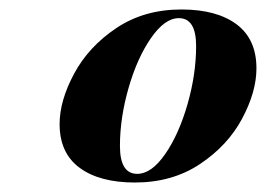

<svg xmlns="http://www.w3.org/2000/svg" viewBox="-20 -742 556 401"><path d="M358.9 -722.2Q432.6 -722.2 474.1 -691.2Q515.6 -660.2 515.6 -599.1Q515.6 -550.3 485.6 -494.1Q455.6 -438 397.7 -399.4Q339.8 -360.8 261.7 -360.8Q188 -360.8 146.2 -391.6Q104.5 -422.4 104.5 -482.9Q104.5 -531.7 134.8 -588.1Q165 -644.5 222.9 -683.3Q280.8 -722.2 358.9 -722.2ZM230.5 -437Q230.5 -378.9 266.6 -378.9Q296.4 -378.9 325 -420.2Q353.5 -461.4 371.6 -524.2Q389.6 -586.9 389.6 -646Q389.6 -704.1 353.5 -704.1Q324.2 -704.1 295.4 -662.6Q266.6 -621.1 248.5 -558.3Q230.5 -495.6 230.5 -437Z"/></svg>

Font: TypoPRO Playfair Display SC
Style: Bold Italic
Weight: 700
Italic angle: -14.9847°
Designer: Claus Eggers Sørensen
Foundry: Claus Eggers Sørensen
Version: Version 1.004;PS 001.004;hotconv 1.0.70;makeotf.lib2.5.58329